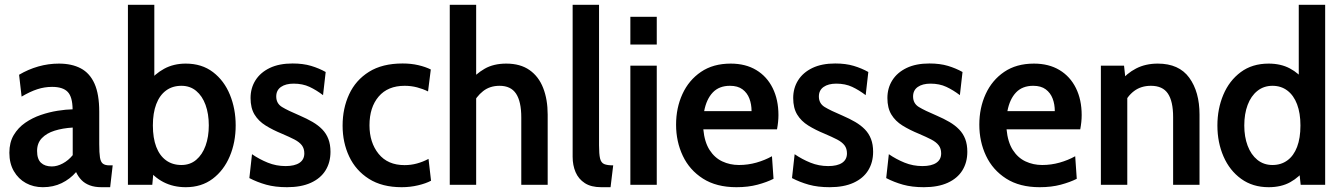

<svg xmlns="http://www.w3.org/2000/svg" viewBox="-20 -770 5596 800"><path d="M158.5 10Q119.5 10 88 -7.2Q56.5 -24.5 37.8 -56.8Q19 -89 19 -133.5Q19 -176.5 37.2 -207.2Q55.5 -238 85.2 -258.5Q115 -279 150 -291Q185 -303 220 -308.5Q255 -314 282.5 -314.5Q282 -366.5 262 -387.2Q242 -408 197 -408Q165.5 -408 135.5 -398.2Q105.5 -388.5 70 -367.5L59.5 -458.5Q97.5 -481 139.5 -493Q181.5 -505 225.5 -505Q279 -505 316.5 -485.2Q354 -465.5 373.8 -421.5Q393.5 -377.5 393.5 -304.5V-169.5Q393.5 -133 396.5 -114Q399.5 -95 408.8 -88Q418 -81 436 -81H449.5L439 10H403Q374.5 10 354 2.2Q333.5 -5.5 319.8 -19.5Q306 -33.5 297 -53Q272 -24 237 -7Q202 10 158.5 10ZM196 -76.5Q218 -76.5 241.5 -89Q265 -101.5 283 -123.5V-238.5Q241 -236 207.5 -225.5Q174 -215 154.2 -194.2Q134.5 -173.5 134.5 -141Q134.5 -107 150.8 -91.8Q167 -76.5 196 -76.5Z M754 10Q702.5 10 661.2 -11.2Q620 -32.5 593 -71L623 -92L614.5 0H513V-750H623V-408.5L597 -426Q624.5 -462 664 -483.5Q703.5 -505 754 -505Q821 -505 867.5 -469.5Q914 -434 938 -375.2Q962 -316.5 962 -247.5Q962 -177 937.2 -118.5Q912.5 -60 866 -25Q819.5 10 754 10ZM736 -82.5Q772 -82.5 797.5 -104Q823 -125.5 836.5 -162.8Q850 -200 850 -247.5Q850 -295.5 836.5 -332.8Q823 -370 797.5 -391.2Q772 -412.5 736 -412.5Q698.5 -412.5 671.8 -392.8Q645 -373 631 -336Q617 -299 617 -247.5Q617 -195 631 -158.2Q645 -121.5 671.8 -102Q698.5 -82.5 736 -82.5Z M1176 10Q1126.5 10 1089 -0.5Q1051.5 -11 1019 -28L1030 -127.5Q1060.5 -106.5 1095.8 -92.2Q1131 -78 1170 -78Q1207.5 -78 1227.8 -91.5Q1248 -105 1248 -131Q1248 -151 1237.8 -164.5Q1227.5 -178 1206.8 -188.8Q1186 -199.5 1155.5 -212.5Q1116.5 -228.5 1086.8 -247Q1057 -265.5 1040.5 -292.8Q1024 -320 1024 -361.5Q1024 -403 1044.5 -435.5Q1065 -468 1104 -486.8Q1143 -505.5 1199 -505.5Q1243 -505.5 1276.2 -495.5Q1309.5 -485.5 1337 -470L1326 -373.5Q1298.5 -394.5 1269.8 -408Q1241 -421.5 1203.5 -421.5Q1170.5 -421.5 1150.8 -407.8Q1131 -394 1131 -368Q1131 -339 1155 -324.2Q1179 -309.5 1230 -288Q1259 -275.5 1282.5 -261.8Q1306 -248 1322.8 -230.8Q1339.5 -213.5 1348.2 -190.8Q1357 -168 1357 -137.5Q1357 -93.5 1336.5 -60.2Q1316 -27 1275.5 -8.5Q1235 10 1176 10Z M1653.5 10Q1572 10 1517.2 -24.8Q1462.5 -59.5 1435 -117.8Q1407.5 -176 1407.5 -246.5Q1407.5 -318.5 1434.8 -377.2Q1462 -436 1517.5 -470.8Q1573 -505.5 1657.5 -505.5Q1693 -505.5 1723 -498.5Q1753 -491.5 1775 -480.5L1763.5 -389Q1742.5 -399.5 1717.8 -406Q1693 -412.5 1666 -412.5Q1596 -412.5 1557.8 -367.8Q1519.5 -323 1519.5 -248Q1519.5 -176 1557.5 -129Q1595.5 -82 1665.5 -82Q1692.5 -82 1717.2 -88.8Q1742 -95.5 1765.5 -108L1776 -17Q1754.5 -5.5 1721.8 2.2Q1689 10 1653.5 10Z M1854 0V-750H1964V-421L1934.5 -428Q1962 -462 1999.2 -483.5Q2036.5 -505 2089.5 -505Q2148 -505 2186.2 -478.2Q2224.5 -451.5 2243.2 -403.5Q2262 -355.5 2262 -292.5V0H2152V-280.5Q2152 -347 2130.2 -379.8Q2108.5 -412.5 2061.5 -412.5Q2021 -412.5 1992.8 -390.2Q1964.5 -368 1946 -330L1964 -395.5V0Z M2485 10Q2443 10 2416.8 -7Q2390.5 -24 2378.2 -52.8Q2366 -81.5 2366 -116.5V-750H2476V-164.5Q2476 -128 2480.2 -110Q2484.5 -92 2497.2 -86.5Q2510 -81 2535 -81L2524 10Z M2606.5 0V-496.5H2716.5V0ZM2606.5 -584.5V-700H2716.5V-584.5Z M3048.5 10Q2965 10 2909 -25.8Q2853 -61.5 2825 -120.8Q2797 -180 2797 -250.5Q2797 -320.5 2823.5 -378.2Q2850 -436 2900.8 -470.5Q2951.5 -505 3024.5 -505Q3086.5 -505 3131 -478.2Q3175.5 -451.5 3199.5 -403Q3223.5 -354.5 3223.5 -290.5Q3223.5 -276.5 3222 -261.8Q3220.5 -247 3217.5 -231H2910.5Q2915.5 -178 2936.5 -145.2Q2957.5 -112.5 2989.5 -97.5Q3021.5 -82.5 3059 -82.5Q3096.5 -82.5 3131.8 -92.5Q3167 -102.5 3196.5 -119L3203 -25Q3175.5 -11 3136.5 -0.5Q3097.5 10 3048.5 10ZM2914 -307H3111.5Q3111.5 -335.5 3102.5 -359.2Q3093.5 -383 3073.8 -397.8Q3054 -412.5 3021.5 -412.5Q2976.5 -412.5 2950 -384.8Q2923.5 -357 2914 -307Z M3437 10Q3387.5 10 3350 -0.5Q3312.5 -11 3280 -28L3291 -127.5Q3321.5 -106.5 3356.8 -92.2Q3392 -78 3431 -78Q3468.5 -78 3488.8 -91.5Q3509 -105 3509 -131Q3509 -151 3498.8 -164.5Q3488.5 -178 3467.8 -188.8Q3447 -199.5 3416.5 -212.5Q3377.5 -228.5 3347.8 -247Q3318 -265.5 3301.5 -292.8Q3285 -320 3285 -361.5Q3285 -403 3305.5 -435.5Q3326 -468 3365 -486.8Q3404 -505.5 3460 -505.5Q3504 -505.5 3537.2 -495.5Q3570.5 -485.5 3598 -470L3587 -373.5Q3559.5 -394.5 3530.8 -408Q3502 -421.5 3464.5 -421.5Q3431.5 -421.5 3411.8 -407.8Q3392 -394 3392 -368Q3392 -339 3416 -324.2Q3440 -309.5 3491 -288Q3520 -275.5 3543.5 -261.8Q3567 -248 3583.8 -230.8Q3600.5 -213.5 3609.2 -190.8Q3618 -168 3618 -137.5Q3618 -93.5 3597.5 -60.2Q3577 -27 3536.5 -8.5Q3496 10 3437 10Z M3829.5 10Q3780 10 3742.5 -0.5Q3705 -11 3672.5 -28L3683.5 -127.5Q3714 -106.5 3749.2 -92.2Q3784.5 -78 3823.5 -78Q3861 -78 3881.2 -91.5Q3901.5 -105 3901.5 -131Q3901.5 -151 3891.2 -164.5Q3881 -178 3860.2 -188.8Q3839.5 -199.5 3809 -212.5Q3770 -228.5 3740.2 -247Q3710.5 -265.5 3694 -292.8Q3677.5 -320 3677.5 -361.5Q3677.5 -403 3698 -435.5Q3718.5 -468 3757.5 -486.8Q3796.5 -505.5 3852.5 -505.5Q3896.5 -505.5 3929.8 -495.5Q3963 -485.5 3990.5 -470L3979.5 -373.5Q3952 -394.5 3923.2 -408Q3894.5 -421.5 3857 -421.5Q3824 -421.5 3804.2 -407.8Q3784.5 -394 3784.5 -368Q3784.5 -339 3808.5 -324.2Q3832.5 -309.5 3883.5 -288Q3912.5 -275.5 3936 -261.8Q3959.5 -248 3976.2 -230.8Q3993 -213.5 4001.8 -190.8Q4010.5 -168 4010.5 -137.5Q4010.5 -93.5 3990 -60.2Q3969.5 -27 3929 -8.5Q3888.5 10 3829.5 10Z M4312 10Q4228.5 10 4172.5 -25.8Q4116.5 -61.5 4088.5 -120.8Q4060.5 -180 4060.5 -250.5Q4060.5 -320.5 4087 -378.2Q4113.5 -436 4164.2 -470.5Q4215 -505 4288 -505Q4350 -505 4394.5 -478.2Q4439 -451.5 4463 -403Q4487 -354.5 4487 -290.5Q4487 -276.5 4485.5 -261.8Q4484 -247 4481 -231H4174Q4179 -178 4200 -145.2Q4221 -112.5 4253 -97.5Q4285 -82.5 4322.5 -82.5Q4360 -82.5 4395.2 -92.5Q4430.5 -102.5 4460 -119L4466.5 -25Q4439 -11 4400 -0.5Q4361 10 4312 10ZM4177.5 -307H4375Q4375 -335.5 4366 -359.2Q4357 -383 4337.2 -397.8Q4317.5 -412.5 4285 -412.5Q4240 -412.5 4213.5 -384.8Q4187 -357 4177.5 -307Z M4567 0V-496.5H4663.5L4672.5 -413L4645 -427.5Q4674.5 -464.5 4714 -484.8Q4753.5 -505 4804 -505Q4892.5 -505 4935.2 -446.2Q4978 -387.5 4978 -292.5V0H4868V-282Q4868 -348 4846.2 -380.2Q4824.5 -412.5 4775.5 -412.5Q4734.5 -412.5 4705.5 -390.8Q4676.5 -369 4659.5 -330L4677 -393.5V0Z M5266 10Q5199.5 10 5151.5 -24.8Q5103.5 -59.5 5078 -118Q5052.5 -176.5 5052.5 -247Q5052.5 -316.5 5077.2 -375.2Q5102 -434 5149.8 -469.5Q5197.5 -505 5266 -505Q5316.5 -505 5354.2 -485Q5392 -465 5418.5 -430L5391.5 -409V-750H5501.5V0H5399.5L5389.5 -92L5422.5 -70Q5394 -32 5356.2 -11Q5318.5 10 5266 10ZM5282 -82.5Q5318 -82.5 5344.2 -101.8Q5370.5 -121 5384.5 -157.8Q5398.5 -194.5 5398.5 -247Q5398.5 -298.5 5384.5 -335.5Q5370.5 -372.5 5344.2 -392.5Q5318 -412.5 5282 -412.5Q5245.5 -412.5 5219 -391.2Q5192.5 -370 5178.5 -332.8Q5164.5 -295.5 5164.5 -247Q5164.5 -200 5178.5 -162.8Q5192.5 -125.5 5219 -104Q5245.5 -82.5 5282 -82.5Z"/></svg>

Font: Cabin SemiCondensed SemiBold
Style: Regular
Weight: 600
Width: 4
Designer: Pablo Impallari
Foundry: Pablo Impallari. http://www.impallari.com Igino Marini. http://www.ikern.com
Version: Version 3.001